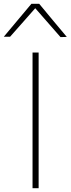

<svg xmlns="http://www.w3.org/2000/svg" viewBox="-61 -989 371 1009"><path d="M110 0Q110 -61 110 -117Q110 -173 110 -238V-475Q110 -540.5 110 -596.5Q110 -652.5 110 -713H142Q142 -652.5 142 -596.5Q142 -540.5 142 -475V-238Q142 -173 142 -117Q142 -61 142 0ZM257 -794Q222 -834.5 187.5 -873.5Q153 -912.5 117.5 -953.5H131Q95.5 -913 61.5 -874.5Q27.5 -836 -8 -796H-41Q-5 -839 31.2 -882.2Q67.5 -925.5 104 -969H145Q181 -925.5 217.2 -882Q253.5 -838.5 290 -795Z"/></svg>

Font: Commissioner Thin
Style: Regular
Weight: 100
Designer: Kostas Bartsokas
Foundry: Kostas Bartsokas
Version: Version 1.001;gftools[0.9.23]